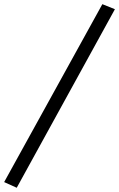

<svg xmlns="http://www.w3.org/2000/svg" viewBox="-154 -740 565 910"><path d="M-74.7 149.9 -134.3 123 331.1 -720.2 390.6 -696.3Z"/></svg>

Font: Elstob 6pt Medium
Style: Italic
Weight: 500
Italic angle: -20°
Designer: Peter S. Baker
Version: Version 1.015